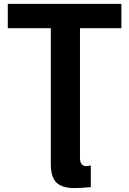

<svg xmlns="http://www.w3.org/2000/svg" viewBox="-20 -749 664 987"><path d="M363.8 217.8Q298.3 217.8 269.8 189Q241.2 160.2 241.2 94.2V-604H20V-729H604V-604H391.1V63Q391.1 105 424.8 105Q431.6 105 446.8 101.1V212.9Q395.5 217.8 363.8 217.8Z"/></svg>

Font: Miedinger*
Style: Bold
Weight: 700
Version: Version 001.000